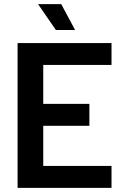

<svg xmlns="http://www.w3.org/2000/svg" viewBox="-20 -908 592 928"><path d="M65 0H519V-106H189V-300H412V-406H189V-594H519V-700H65ZM164 -888 250 -763H343L276 -888Z"/></svg>

Font: Vanilla Cream
Style: Bold
Weight: 700
Designer: Jeremy Tribby, Jinavaṁso
Foundry: Tribby Type
Version: Version 1.422;Glyphs 3.1.2 (3151)